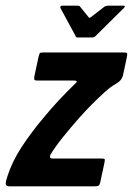

<svg xmlns="http://www.w3.org/2000/svg" viewBox="-42 -657 468 677"><path d="M-16 -35Q1 -88 34.5 -139Q68 -190 110 -240Q137 -273 166 -304Q195 -335 223 -362Q227 -365 228.5 -368Q230 -371 222 -373H90Q82 -373 80 -375Q78 -377 79 -387L94 -457Q97 -469 99.5 -470.5Q102 -472 113 -472H395Q406 -472 406.5 -468Q407 -464 405 -454L392 -393Q391 -387 386 -378.5Q381 -370 366 -361Q348 -351 326.5 -331.5Q305 -312 282 -289Q259 -266 237 -241Q207 -207 180 -173.5Q153 -140 136 -112Q134 -108 134.5 -103Q135 -98 144 -98H318Q327 -98 327.5 -95Q328 -92 326 -82L311 -12Q309 -4 305 -2Q301 0 289 0H-8Q-18 0 -21 -5.5Q-24 -11 -16 -35ZM231 -525Q225 -525 225 -529L171 -629Q170 -632 171.5 -634.5Q173 -637 177 -637H232Q238 -637 240 -634L270 -597Q272 -592 279 -597L327 -634Q333 -637 337 -637H393Q398 -637 398 -634.5Q398 -632 395 -629L294 -529Q290 -525 285 -525Z"/></svg>

Font: Glory
Style: Bold Italic
Weight: 700
Italic angle: -12°
Version: Version 1.011